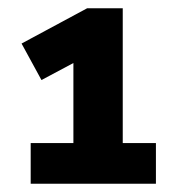

<svg xmlns="http://www.w3.org/2000/svg" viewBox="-20 -725 420 463"><path d="M54 -282V-380H157V-573L80 -532L32 -620L190 -705H276V-380H356V-282Z"/></svg>

Font: Nunito Sans ExtraBold
Style: Regular
Weight: 800
Designer: Vernon Adams
Foundry: Vernon Adams
Version: Version 3.101; ttfautohint (v1.8.4.7-5d5b);gftools[0.9.27]